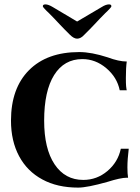

<svg xmlns="http://www.w3.org/2000/svg" viewBox="-20 -844 636 874"><path d="M336 10Q241 10 173 -27Q104 -64 67 -133Q30 -202 30 -295Q30 -442 112 -524.5Q194 -607 341 -607Q396 -607 470 -583Q521 -564 557 -564Q553 -536 553 -489Q553 -463 554 -452Q556 -434 557 -433H525Q513 -492 464 -533.5Q415 -575 355 -575Q272 -575 226.5 -502.5Q181 -430 181 -295Q181 -167 228.5 -96Q276 -25 359 -25Q421 -25 469 -65.5Q517 -106 530 -167H566Q560 -118 560 -82Q560 -53 563 -35H557Q529 -35 469 -16Q377 10 336 10ZM331 -668Q316 -668 298 -686L274 -710L251 -734Q227 -760 203 -784Q191 -795 183 -804Q175 -812 175 -816Q175 -824 187 -824Q200 -824 220 -812L331 -746L443 -812Q462 -824 476 -824Q487 -824 487 -816Q487 -812 479 -804Q471 -795 459 -784Q435 -760 411 -734L388 -710L364 -686Q348 -668 331 -668Z"/></svg>

Font: UnnaBold
Style: Bold
Weight: 700
Designer: Jorge de Buen Unna
Foundry: Omnibus-Type
Version: Version 2.008;hotconv 1.0.109;makeotfexe 2.5.65596